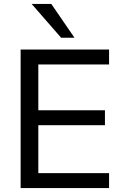

<svg xmlns="http://www.w3.org/2000/svg" viewBox="-20 -957 626 977"><path d="M85 0V-705H535V-629H175V-396H514V-320H175V-76H535V0ZM291 -765 141 -937H241L359 -765Z"/></svg>

Font: Nunito Sans 12pt ExtraLight 12pt Medium
Style: Regular
Weight: 500
Version: Version 3.101;gftools[0.9.27]